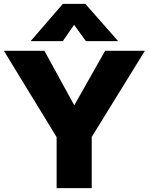

<svg xmlns="http://www.w3.org/2000/svg" viewBox="-20 -970 767 990"><path d="M272 0V-263L0 -708H209L363 -427L522 -708H727L453 -264V0ZM138 -758 304 -950H420L589 -758H423L362 -842L304 -758Z"/></svg>

Font: Onest Black
Style: Regular
Weight: 900
Designer: Dmitri Voloshin, Andrey Kudryavtsev
Foundry: Dmitri Voloshin, Andrey Kudryavtsev
Version: Version 1.000;gftools[0.9.33]